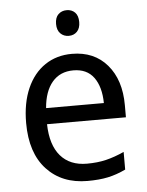

<svg xmlns="http://www.w3.org/2000/svg" viewBox="-53 -780 638 834"><g transform="rotate(-5 266.0 -363.5)"><path d="M485 -304V-251H141Q143 -160 184 -112.5Q225 -65 299 -65Q345 -65 382.5 -74Q420 -83 462 -102V-25Q422 -6 384 2Q346 10 295 10Q184 10 117.5 -61.5Q51 -133 51 -264Q51 -351 79 -414.5Q107 -478 157.5 -512Q208 -546 275 -546Q372 -546 428.5 -480Q485 -414 485 -304ZM143 -321H395Q394 -392 364 -433Q334 -474 275 -474Q217 -474 183 -434Q149 -394 143 -321ZM319 -681Q319 -654 305 -639.5Q291 -625 269 -625Q247 -625 232.5 -639.5Q218 -654 218 -681Q218 -709 232.5 -723Q247 -737 269 -737Q291 -737 305 -723Q319 -709 319 -681Z"/></g></svg>

Font: Noto Sans Display
Style: Regular
Weight: 400
Designer: Monotype Design team
Foundry: Monotype Imaging Inc.
Version: Version 1.000